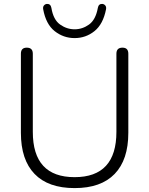

<svg xmlns="http://www.w3.org/2000/svg" viewBox="-20 -955 764 983"><path d="M362 8Q227 8 157 -64.5Q87 -137 87 -275V-680Q87 -711 117 -711Q148 -711 148 -680V-280Q148 -48 362 -48Q576 -48 576 -280V-680Q576 -711 607 -711Q637 -711 637 -680V-275Q637 -137 567 -64.5Q497 8 362 8ZM362 -760Q305 -760 260 -795.5Q215 -831 201 -908Q199 -920 205 -927Q211 -934 220 -935Q239 -936 243 -915Q253 -854 287.5 -829.5Q322 -805 362 -805Q402 -805 436 -829.5Q470 -854 481 -915Q485 -936 504 -935Q513 -934 519 -927Q525 -920 523 -908Q508 -831 463.5 -795.5Q419 -760 362 -760Z"/></svg>

Font: Nunito Light
Style: Regular
Weight: 300
Designer: Vernon Adams
Foundry: Vernon Adams
Version: Version 3.601; ttfautohint (v1.8.2.53-6de2)